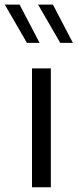

<svg xmlns="http://www.w3.org/2000/svg" viewBox="-53 -796 330 816"><path d="M30.3 -776.4H-32.7L61.5 -613.8H115.2ZM171.9 -776.4H108.9L203.1 -613.8H256.8ZM83 0H163.1V-505.4H83Z"/></svg>

Font: Estedad Regular
Style: Regular
Weight: 400
Designer: Amin Abedi
Version: Version 7.3